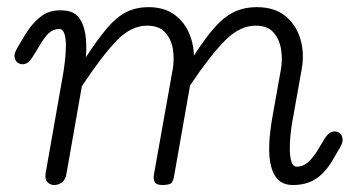

<svg xmlns="http://www.w3.org/2000/svg" viewBox="-20 -530 1024 550"><path d="M135 0Q124 0 116 -8.2Q108 -16.5 110.5 -32.5L160.5 -316.5Q163.5 -333.5 166 -355.8Q168.5 -378 168.8 -398.8Q169 -419.5 164.5 -433.2Q160 -447 149.5 -447Q132.5 -447 119.2 -434.5Q106 -422 89.5 -393L81 -379Q70.5 -361 62.8 -353.5Q55 -346 45 -346Q35 -346 28.2 -352.5Q21.5 -359 21.5 -371.5Q21.5 -379 31 -395.2Q40.5 -411.5 52.5 -431.5Q74.5 -467 101.8 -486Q129 -505 171.5 -499Q194.5 -495.5 207.2 -478Q220 -460.5 224.5 -432Q229 -403.5 226 -366Q260 -418 286.8 -449.5Q313.5 -481 341.5 -495.2Q369.5 -509.5 405.5 -509.5Q448 -509.5 476.5 -490.2Q505 -471 519.8 -439.2Q534.5 -407.5 535.5 -370.5Q567.5 -420.5 594.5 -451Q621.5 -481.5 650.2 -495.5Q679 -509.5 716 -509.5Q766.5 -509.5 797.8 -483.8Q829 -458 840.8 -417Q852.5 -376 844 -330.5L817.5 -182Q814.5 -165.5 812.2 -143.5Q810 -121.5 810.2 -100.8Q810.5 -80 815 -66.2Q819.5 -52.5 830 -52.5Q847.5 -52.5 862.2 -65Q877 -77.5 894 -106.5L902.5 -120.5Q912.5 -138.5 920.5 -146Q928.5 -153.5 938.5 -153.5Q948.5 -153.5 955 -147Q961.5 -140.5 961.5 -127.5Q961.5 -120 952 -104Q942.5 -88 931 -68Q909.5 -33 883 -16.5Q856.5 0 819 0Q794 0 778.8 -13.5Q763.5 -27 756.8 -52.5Q750 -78 751.2 -114.8Q752.5 -151.5 761 -198.5L785 -333Q789.5 -359 785.2 -387.8Q781 -416.5 764 -436.5Q747 -456.5 712 -456.5Q667.5 -456.5 625.5 -414.8Q583.5 -373 524.5 -285.5L478.5 -24.5Q478 -18.5 473.5 -9.2Q469 0 445.5 0Q427 0 423 -9.2Q419 -18.5 420.5 -27.5L475 -333Q479.5 -359 475.5 -387.5Q471.5 -416 454 -436.2Q436.5 -456.5 401 -456.5Q356 -456.5 314.8 -414.2Q273.5 -372 214.5 -283L170.5 -33Q168 -16 158 -8Q148 0 135 0Z"/></svg>

Font: Edu VIC WA NT Hand Pre
Style: Regular
Weight: 400
Designer: Tina and Corey Anderson, Eben Sorkin, Mirko Velimirovic
Foundry: Google for Education
Version: Version 1.000